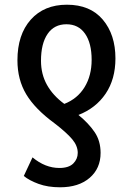

<svg xmlns="http://www.w3.org/2000/svg" viewBox="-20 -570 544 815"><path d="M264 -550Q363 -550 416.5 -486.5Q470 -423 470 -322Q470 -234 428.5 -172.5Q387 -111 313 -82Q356 -47 381.5 -9.5Q407 28 407 79Q407 145 360.5 185Q314 225 235 225Q183 225 143.5 210.5Q104 196 81 177L118 98Q172 143 232 143Q272 143 291 124Q310 105 310 79Q310 49 286.5 21Q263 -7 211 -47Q129 -107 91.5 -169.5Q54 -232 54 -314Q54 -423 110.5 -486.5Q167 -550 264 -550ZM262 -467Q210 -467 182 -426Q154 -385 154 -312Q154 -255 179.5 -209.5Q205 -164 253 -129Q309 -151 339 -200Q369 -249 369 -316Q369 -387 341 -427Q313 -467 262 -467Z"/></svg>

Font: Noto Sans Condensed Medium
Style: Regular
Weight: 500
Width: 3
Designer: Monotype Design Team
Foundry: Monotype Imaging Inc.
Version: Version 2.013; ttfautohint (v1.8.4.7-5d5b)